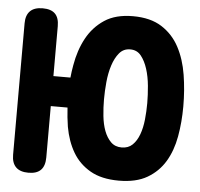

<svg xmlns="http://www.w3.org/2000/svg" viewBox="-45 -607 691 663"><g transform="rotate(5 300.0 -275.0)"><path d="M134 -503V-330H193Q195 -351 199 -373Q208 -426 230.5 -467.5Q253 -509 291.5 -534.5Q330 -560 390 -560Q451 -560 490 -535Q529 -510 551 -468.5Q573 -427 581.5 -374Q590 -321 590 -265Q590 -210 581 -160Q572 -110 549.5 -72.5Q527 -35 488.5 -12.5Q450 10 390 10Q330 10 291 -12.5Q252 -35 230 -72.5Q208 -110 199 -160Q194 -192 192 -226H134V-48Q134 -19 120 -4.5Q106 10 77 10Q48 10 33.5 -4.5Q19 -19 19 -47V-503Q19 -531 33.5 -545.5Q48 -560 77 -560Q106 -560 120 -546Q134 -532 134 -503ZM390 -105Q413 -105 427.5 -119Q442 -133 450.5 -156Q459 -179 462 -208Q465 -237 465 -265Q465 -293 462 -325Q459 -357 450.5 -383.5Q442 -410 428 -427.5Q414 -445 390.5 -445Q367 -445 352.5 -427.5Q338 -410 329.5 -383.5Q321 -357 318 -325.5Q315 -294 315 -265Q315 -237 318 -208Q321 -179 329.5 -156.5Q338 -134 352.5 -119.5Q367 -105 390 -105Z"/></g></svg>

Font: Maple Mono Normal NL
Style: Bold
Weight: 700
Monospace: yes
Designer: subframe7536
Version: Version 7.000